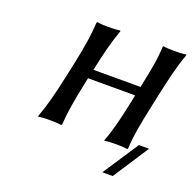

<svg xmlns="http://www.w3.org/2000/svg" viewBox="-104 -537 770 766"><g transform="rotate(20 281.0 -154.0)"><path d="M514 -250C531 -325 541 -372 562 -429L561 -432C561 -432 546 -429 512 -429C477 -429 464 -432 464 -432L462 -429C460 -375 449 -321 434 -250V-248H234V-249C250 -325 262 -372 282 -429L281 -432C281 -432 265 -429 231 -429C196 -429 183 -432 183 -432L181 -429C178 -376 170 -325 154 -249L139 -180C123 -105 110 -54 90 0V3C90 3 105 0 140 0C174 0 188 3 188 3L191 0C195 -57 203 -104 219 -180L225 -209H425L419 -179C403 -105 392 -54 371 0V3C371 3 386 0 421 0C455 0 468 3 468 3L471 0C474 -57 483 -104 499 -179ZM507 -28 407 124H451L550 -28Z"/></g></svg>

Font: Libertinus Sans
Style: Italic
Weight: 400
Italic angle: -12°
Designer: Philipp H. Poll, Khaled Hosny
Foundry: Caleb Maclennan
Version: Version 7.050;RELEASE